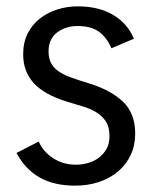

<svg xmlns="http://www.w3.org/2000/svg" viewBox="-20 -575 497 605"><path d="M217 10Q150 10 104.5 -16Q59 -42 32 -93L102 -129Q116 -97 147.5 -76.5Q179 -56 219 -56Q239 -56 258 -61.5Q277 -67 292 -78.5Q307 -90 316 -106.5Q325 -123 325 -146Q325 -175 313.5 -192.5Q302 -210 283 -221.5Q264 -233 239.5 -240Q215 -247 190 -255Q119 -277 86 -313.5Q53 -350 53 -404Q53 -441 67 -469Q81 -497 105 -516Q129 -535 160 -545Q191 -555 225 -555Q291 -555 336.5 -528Q382 -501 402 -453L331 -423Q317 -456 292.5 -474.5Q268 -493 224 -493Q206 -493 190 -488Q174 -483 161 -473.5Q148 -464 140.5 -449Q133 -434 133 -413Q133 -392 140.5 -377Q148 -362 163.5 -351Q179 -340 203.5 -331Q228 -322 261 -312Q327 -292 366.5 -255.5Q406 -219 406 -154Q406 -117 392 -87Q378 -57 353 -35.5Q328 -14 293 -2Q258 10 217 10Z"/></svg>

Font: Carrois Gothic
Style: Regular
Weight: 400
Designer: Ralph du Carrois
Foundry: Ralph du Carrois
Version: Version 1.001